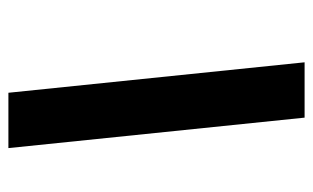

<svg xmlns="http://www.w3.org/2000/svg" viewBox="-164 -566 745 457"><g transform="rotate(90 208.5 -337.5)"><path d="M332.5 15H200.8L128.3 -690H260Z"/></g></svg>

Font: Funnel Sans Light ExtraBold
Style: Italic
Weight: 800
Italic angle: -14.036°
Version: Version 1.000